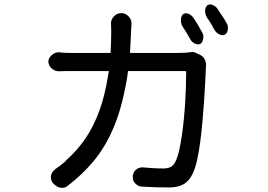

<svg xmlns="http://www.w3.org/2000/svg" viewBox="-20 -840 1240 889"><path d="M545 -779Q554 -779 562 -774.5Q570 -770 576 -763.5Q582 -757 586 -748Q590 -739 589 -730Q589 -726 588.5 -723.5Q588 -721 588 -718Q588 -715 587.5 -710Q587 -705 587 -696Q585 -643 582 -595H810Q827 -595 841 -596Q855 -597 867 -599Q870 -600 875.5 -599Q881 -598 885 -596L910 -584Q921 -579 928 -564.5Q935 -550 934 -538Q934 -533 933.5 -531.5Q933 -530 933 -520Q932 -495 930 -456.5Q928 -418 925 -372.5Q922 -327 917.5 -277.5Q913 -228 907 -182.5Q901 -137 892.5 -98.5Q884 -60 872 -36Q857 -3 831 12.5Q805 28 761 28Q732 28 699.5 27Q667 26 635 24Q621 23 609 12Q597 1 595 -12V-17Q594 -28 597.5 -37Q601 -46 607.5 -52.5Q614 -59 623.5 -62.5Q633 -66 643 -65Q656 -64 666 -63Q676 -62 686.5 -61.5Q697 -61 708.5 -60.5Q720 -60 736 -60Q758 -60 771.5 -67.5Q785 -75 793 -93Q802 -111 809 -141.5Q816 -172 821.5 -208.5Q827 -245 831 -286Q835 -327 837.5 -367Q840 -407 841 -443Q842 -479 842 -506Q842 -508 840.5 -509.5Q839 -511 836 -511H573Q568 -473 561 -438Q540 -328 503 -242.5Q466 -157 413 -93.5Q360 -30 290 23Q281 30 265.5 29.5Q250 29 241 21L230 13Q222 6 218.5 -3Q215 -12 215.5 -22Q216 -32 221.5 -41Q227 -50 236 -57Q243 -62 248 -65.5Q253 -69 259 -73.5Q265 -78 273 -84.5Q281 -91 292 -103Q340 -146 377 -201Q414 -256 440 -327Q466 -398 480 -489L484 -511H287Q269 -511 252 -510Q243 -510 234.5 -513.5Q226 -517 219 -523.5Q212 -530 208 -538Q204 -546 204 -555Q204 -564 208.5 -571.5Q213 -579 219.5 -585Q226 -591 234.5 -594.5Q243 -598 252 -598Q261 -597 267.5 -596.5Q274 -596 281.5 -595.5Q289 -595 299 -595H492Q495 -642 495 -694Q495 -702 494.5 -710.5Q494 -719 494 -729Q493 -738 496.5 -747Q500 -756 506.5 -763Q513 -770 521 -774.5Q529 -779 538 -779ZM833 -777Q842 -781 855 -775Q868 -769 875 -758Q885 -744 896 -725.5Q907 -707 916 -690Q921 -683 921.5 -674.5Q922 -666 920.5 -658.5Q919 -651 915.5 -645Q912 -639 906 -636Q895 -632 881 -639Q867 -646 860 -660Q852 -674 843 -689.5Q834 -705 825 -718Q820 -726 818.5 -735.5Q817 -745 818 -753.5Q819 -762 823 -768.5Q827 -775 833 -777ZM945 -818Q953 -822 966.5 -816Q980 -810 987 -799L1009 -766Q1021 -748 1030 -732Q1034 -725 1035 -716.5Q1036 -708 1034.5 -700.5Q1033 -693 1029.5 -687.5Q1026 -682 1020 -679Q1009 -674 994.5 -681.5Q980 -689 973 -702Q965 -717 956 -732Q947 -747 938 -759Q933 -768 931 -777.5Q929 -787 930 -795Q931 -803 935 -809.5Q939 -816 945 -818Z"/></svg>

Font: Maple Mono NF CN
Style: Regular
Weight: 400
Monospace: yes
Designer: subframe7536
Version: Version 7.000